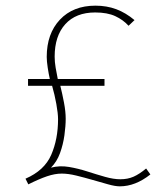

<svg xmlns="http://www.w3.org/2000/svg" viewBox="-20 -643 590 678"><path d="M80 8 70 -12Q137 -41 161 -96.5Q185 -152 185 -222Q185 -242 179 -275.5Q173 -309 164 -340H79V-364H156Q152 -381 148.5 -404Q145 -427 145 -442Q145 -524 191.5 -573.5Q238 -623 317 -623Q357 -623 390.5 -610.5Q424 -598 455 -572L434 -552Q415 -573 387 -586Q359 -599 316 -599Q248 -599 210.5 -557.5Q173 -516 173 -443Q173 -424 176.5 -404Q180 -384 184 -364H349V-340H193Q200 -312 206 -280.5Q212 -249 212 -224Q212 -198 207.5 -165.5Q203 -133 192 -102.5Q181 -72 160 -51Q191 -59 223.5 -53.5Q256 -48 288.5 -37.5Q321 -27 351 -18.5Q381 -10 405 -10Q431 -10 451.5 -19Q472 -28 496 -48L511 -27Q458 15 403 15Q387 15 362 8Q337 1 307.5 -7.5Q278 -16 249.5 -23Q221 -30 198 -30Q174 -30 146 -20.5Q118 -11 80 8Z"/></svg>

Font: Inconsolata SemiExpanded ExtraLight
Style: Regular
Weight: 200
Width: 6
Monospace: yes
Designer: Raph Levien, Cyreal, Brenton Simpson
Foundry: Raph Levien, Cyreal, Google
Version: Version 3.001; ttfautohint (v1.8.2.53-6de2)